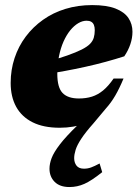

<svg xmlns="http://www.w3.org/2000/svg" viewBox="-20 -500 557 774"><path d="M408 -64 356.5 -2.5Q324.5 33.5 307.5 59.5Q290.5 85.5 284.8 104.2Q279 123 279 137.5Q279 155.5 288.5 167.8Q298 180 318.5 180Q333.5 180 347.2 175Q361 170 381.5 159L392 194Q349 228.5 320.2 241.2Q291.5 254 260 254Q221 254 200.2 233Q179.5 212 179.5 180Q179.5 160 188.2 137Q197 114 221.5 82Q246 50 292.5 5L315.5 -17.5L325 -4Q301.5 6 275.2 10.5Q249 15 220.5 15Q155.5 15 111.5 -7Q67.5 -29 45.2 -69.5Q23 -110 23 -165.5Q23 -218.5 38.8 -266Q54.5 -313.5 83.8 -352.5Q113 -391.5 153.5 -420.2Q194 -449 244 -464.2Q294 -479.5 351.5 -479.5Q410 -479.5 445.8 -465.5Q481.5 -451.5 497.8 -427.2Q514 -403 514 -372Q514 -347 505.5 -321.8Q497 -296.5 481 -273Q445.5 -261.5 406 -250.8Q366.5 -240 324.8 -230.8Q283 -221.5 241 -213.8Q199 -206 158.5 -199.5L160.5 -248Q214.5 -263.5 250.8 -276.2Q287 -289 309.2 -300.2Q331.5 -311.5 342.8 -323Q354 -334.5 358 -348Q362 -361.5 362 -378.5Q362 -391 358.5 -399.5Q355 -408 347.8 -412.2Q340.5 -416.5 329 -416.5Q312.5 -416.5 295.5 -406.5Q278.5 -396.5 263.2 -377.8Q248 -359 236.2 -332.8Q224.5 -306.5 217.8 -273.5Q211 -240.5 211 -202Q211 -147.5 232.2 -125.2Q253.5 -103 298 -103Q327 -103 350.8 -110.5Q374.5 -118 395.8 -135.5Q417 -153 438 -183.5H478Q461.5 -143.5 444.5 -114.5Q427.5 -85.5 408 -64Z"/></svg>

Font: Newsreader ExtraBold
Style: Italic
Weight: 800
Italic angle: -17°
Designer: Hugues Gentile
Foundry: Production Type
Version: Version 1.003